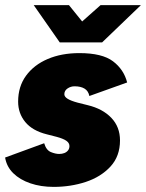

<svg xmlns="http://www.w3.org/2000/svg" viewBox="-20 -720 572 752"><path d="M190 12Q140 12 99 -2Q58 -16 32 -41.5Q6 -67 0 -103L153 -159Q161 -132 179 -124.5Q197 -117 212 -117Q223 -117 232 -120.5Q241 -124 246.5 -131Q252 -138 252 -148Q252 -160 240 -168.5Q228 -177 202 -184L163 -194Q107 -208 79 -242Q51 -276 51 -322Q51 -381 82 -423.5Q113 -466 167 -489Q221 -512 291 -512Q380 -512 422.5 -480Q465 -448 478 -397L330 -344Q326 -364 311 -373Q296 -382 272 -382Q257 -382 244.5 -373.5Q232 -365 232 -351Q232 -341 245 -333Q258 -325 284 -318L324 -308Q382 -294 416 -258.5Q450 -223 450 -170Q450 -108 412.5 -67.5Q375 -27 316 -7.5Q257 12 190 12ZM215 -554V-559L374 -700H532L380 -554ZM214 -554 112 -700H250L364 -559V-554Z"/></svg>

Font: Figtree Light Black
Style: Italic
Weight: 900
Italic angle: -9.5°
Version: Version 2.000